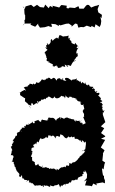

<svg xmlns="http://www.w3.org/2000/svg" viewBox="-20 -806 502 840"><path d="M86 -772 87 -748 89 -739 90 -741V-721L87 -718L88 -703L79 -694L85 -702L93 -703H117L113 -698L134 -689L147 -703V-697L155 -685L176 -687L192 -692L200 -689H208L204 -702L223 -700L238 -692L237 -698L245 -695L269 -702L281 -703L294 -694L293 -689L309 -703L318 -701L323 -685L334 -688L346 -687L364 -696L356 -695L379 -687L380 -693L394 -686L398 -700L416 -688L421 -699L423 -714L419 -733L424 -726L426 -741L410 -752L407 -766L414 -785L396 -779L401 -782L379 -773L369 -784L363 -785L357 -782L346 -768H327L324 -778H321L307 -771L285 -773L279 -769L271 -771L272 -781L250 -784L247 -783L239 -773L229 -776L209 -781L212 -773L199 -780L193 -770L178 -786L172 -773L155 -775L142 -785L127 -775V-776L116 -785L92 -778L88 -766L79 -779ZM249 -512C248 -521 258 -506 250 -517C265 -515 268 -507 263 -524C282 -510 286 -522 272 -513C276 -529 285 -516 290 -518C295 -529 300 -538 307 -540C303 -534 305 -532 304 -546C318 -539 312 -539 303 -544C315 -550 309 -555 319 -559C325 -569 315 -558 321 -572H314C313 -587 321 -592 324 -599C315 -588 310 -603 325 -604C320 -605 314 -601 320 -606C305 -619 312 -624 306 -611C307 -613 293 -616 293 -619C291 -635 291 -620 283 -637C278 -640 287 -633 287 -641C274 -635 280 -637 280 -651C268 -644 260 -651 252 -643C261 -644 253 -649 241 -653C241 -652 238 -650 234 -633C238 -637 226 -643 228 -642C226 -634 228 -647 210 -627C207 -638 202 -637 201 -624C202 -635 201 -619 203 -625C203 -625 198 -610 191 -611C185 -611 190 -620 185 -617C190 -603 173 -612 187 -597C171 -604 183 -592 188 -588C187 -586 169 -575 176 -572V-577C182 -561 185 -554 182 -552C179 -559 190 -553 183 -543C186 -539 182 -541 201 -531C202 -537 188 -525 194 -539C196 -525 210 -531 213 -520C201 -518 222 -512 221 -517C229 -519 225 -526 228 -515C233 -521 227 -519 234 -509C248 -508 239 -520 239 -509ZM68 -401V-390L87 -377H90L89 -363L101 -353L111 -340L114 -330L106 -348C126 -340 111 -342 119 -356C134 -341 125 -357 124 -347C131 -345 139 -363 147 -350C138 -368 148 -368 149 -355C153 -372 153 -358 150 -364C158 -357 165 -376 160 -379C158 -371 163 -365 177 -375C185 -368 178 -366 182 -379C182 -374 196 -384 190 -383C197 -387 204 -374 211 -376C213 -376 215 -381 212 -379C221 -376 213 -386 219 -383C221 -375 233 -372 245 -383C250 -391 244 -385 259 -384C259 -382 266 -382 262 -375C272 -385 262 -390 267 -388C280 -371 288 -381 280 -382C300 -386 302 -373 292 -378C301 -382 312 -373 315 -374C300 -364 320 -378 318 -365C318 -365 327 -362 329 -367C316 -359 318 -367 337 -359C323 -360 341 -351 331 -353C337 -344 338 -346 348 -349C341 -344 346 -341 345 -346C348 -331 352 -326 344 -328C349 -322 339 -325 343 -320C340 -320 345 -314 343 -315C354 -303 342 -296 350 -296L344 -294L355 -267L340 -260C339 -262 350 -264 337 -267C347 -274 337 -266 334 -270C330 -268 327 -268 336 -281C334 -266 321 -278 331 -277C323 -280 321 -272 309 -282C317 -270 311 -276 306 -277C307 -290 289 -279 285 -291C286 -285 289 -285 274 -292C277 -291 264 -295 257 -281C270 -284 255 -289 244 -293C247 -283 243 -280 242 -294C238 -289 228 -285 226 -284C231 -286 227 -280 225 -278C214 -295 208 -290 203 -290C203 -290 190 -294 192 -290C184 -277 185 -279 193 -285C186 -274 182 -281 162 -282C177 -277 160 -291 160 -274C154 -271 153 -277 147 -281C145 -273 149 -284 150 -282C129 -275 127 -275 133 -268C119 -263 124 -275 124 -275C110 -260 123 -274 103 -259C101 -267 111 -268 104 -263C104 -255 100 -265 92 -259C100 -247 82 -260 86 -253C95 -244 77 -249 74 -247C82 -247 67 -235 65 -236C80 -231 78 -229 68 -234C62 -222 59 -234 53 -219C56 -231 56 -231 54 -212C46 -210 54 -220 45 -204C57 -202 48 -207 50 -203C52 -209 40 -201 35 -188C39 -192 49 -190 39 -191C42 -182 34 -177 35 -185C38 -168 27 -181 34 -170C25 -158 32 -170 27 -163C31 -161 32 -145 37 -150C27 -147 35 -147 27 -127C41 -129 39 -120 40 -116C39 -123 34 -119 41 -119C32 -114 41 -109 30 -96C37 -103 43 -95 40 -90C38 -83 42 -97 44 -79C42 -75 48 -79 49 -71C43 -83 52 -64 50 -63C52 -71 45 -66 60 -53C47 -65 48 -63 52 -59C67 -44 71 -38 61 -45C68 -44 59 -35 68 -32C64 -37 68 -24 76 -41C78 -33 74 -22 85 -25C86 -18 83 -20 98 -18C102 -16 108 -15 92 -12C112 -23 108 -12 106 -8C116 -6 111 -13 117 -1C116 -6 117 -12 133 7C138 8 130 3 147 6C140 -1 152 13 159 -2C145 8 158 1 161 8C173 3 175 11 167 13C167 5 182 1 175 8C189 1 193 14 201 11C197 10 198 3 202 6C221 14 220 2 216 4C223 6 233 4 236 -1C246 14 238 8 244 14C246 0 253 7 252 9C254 0 274 -5 268 6C263 -6 271 0 271 -2C286 1 279 -15 291 -6C287 -13 298 -13 292 -16C303 -21 299 -11 316 -24C303 -26 310 -18 318 -20C325 -25 316 -19 322 -29C334 -36 340 -32 329 -34C339 -35 347 -34 335 -51C337 -39 352 -43 343 -54C353 -56 344 -57 349 -61C347 -53 354 -47 354 -61L361 -43L360 -27L347 -12L359 -18L352 5L375 7L382 9L388 -3L404 5L401 -3L429 -8L439 -4V-17L435 -27V-38L431 -37L428 -53L426 -70L433 -65L437 -88L440 -95L428 -103V-105L431 -133L430 -134L437 -148V-149L421 -161C427 -172 434 -183 440 -194L422 -199L440 -208V-211L422 -224L436 -245L422 -253H421L440 -271H441C437 -282 434 -293 430 -304V-316C439 -308 428 -311 438 -324C426 -317 432 -323 426 -334C425 -327 434 -339 424 -342C435 -351 430 -347 430 -347C421 -364 422 -353 418 -359C412 -361 430 -358 427 -365C411 -373 427 -368 419 -380C418 -376 421 -379 409 -389C417 -393 413 -390 415 -399C413 -403 395 -392 403 -409C410 -401 399 -398 393 -412C398 -412 394 -418 387 -420C388 -416 377 -413 388 -424C390 -428 380 -425 373 -428C373 -428 371 -427 370 -437C375 -424 365 -444 363 -432C351 -437 354 -449 352 -445C352 -442 349 -442 350 -438C342 -447 339 -451 338 -440C324 -458 335 -457 328 -447C329 -453 311 -456 315 -459C315 -447 310 -447 317 -463C305 -456 305 -460 296 -457C293 -456 295 -465 295 -453C279 -463 281 -463 281 -463C265 -470 258 -461 271 -452C249 -453 245 -468 259 -460C236 -453 244 -470 245 -464C228 -463 230 -460 228 -453C218 -469 214 -467 207 -461C197 -456 206 -466 191 -466C188 -454 192 -466 186 -463C179 -462 180 -451 170 -460C168 -463 180 -450 171 -456C160 -461 164 -459 157 -449C157 -453 155 -449 151 -444C138 -442 138 -452 137 -440C143 -441 143 -445 129 -436C133 -436 121 -448 125 -432C123 -440 122 -437 110 -440C108 -434 111 -438 98 -429C113 -437 94 -425 102 -427C102 -427 94 -428 83 -424C91 -422 80 -425 94 -410C84 -411 90 -419 74 -401C84 -410 81 -412 71 -403L61 -399ZM118 -136C114 -134 123 -142 123 -142C110 -153 117 -155 122 -148C112 -159 122 -162 131 -160C120 -157 123 -160 130 -167C120 -168 127 -180 125 -172C134 -173 134 -185 138 -174C144 -195 143 -185 147 -183C153 -185 148 -191 159 -203C159 -199 158 -200 154 -197C162 -203 162 -200 162 -197C179 -202 175 -200 184 -210C177 -204 195 -197 190 -213C204 -215 210 -208 201 -207C208 -213 215 -218 222 -201C225 -200 222 -215 229 -209C229 -216 243 -203 240 -209C245 -206 242 -217 243 -218C263 -215 254 -206 272 -200C268 -205 284 -203 277 -213C281 -206 286 -201 293 -210C294 -199 308 -212 304 -207C307 -208 307 -208 306 -201C315 -193 311 -207 331 -189C332 -188 317 -190 339 -198C326 -202 330 -189 340 -183C338 -192 334 -196 347 -187C341 -181 352 -188 348 -181L355 -187L356 -176L353 -153L338 -144C339 -150 350 -148 355 -146C337 -147 347 -148 353 -142C347 -141 339 -124 335 -126C343 -133 343 -138 343 -130C341 -134 325 -115 327 -120C331 -116 320 -113 322 -111C312 -109 312 -108 322 -111C318 -105 306 -94 302 -96C302 -96 293 -96 293 -87C298 -89 289 -91 275 -94C289 -96 280 -78 282 -80C275 -82 267 -86 268 -74C264 -75 263 -79 257 -75C254 -71 251 -81 235 -62C235 -63 221 -75 230 -60C211 -73 209 -69 219 -69C197 -64 202 -74 197 -67C193 -65 198 -76 180 -70C191 -70 182 -78 176 -73C165 -73 161 -69 167 -83C169 -71 160 -76 149 -82C158 -74 144 -86 149 -90C135 -79 135 -80 132 -92C130 -90 134 -95 132 -97C132 -97 121 -98 131 -99C119 -104 123 -96 120 -112C122 -116 121 -122 113 -120C114 -113 112 -115 121 -135C121 -135 120 -139 122 -141Z"/></svg>

Font: Charger Distortion
Style: 1
Weight: 400
Designer: Jasper
Foundry: Cannot Into Space Fonts
Version: Version 0.98